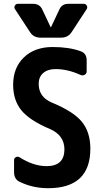

<svg xmlns="http://www.w3.org/2000/svg" viewBox="-20 -990 540 1020"><path d="M139.6 -819.3 59.6 -941.4Q53.7 -951.2 59.1 -960.4Q64.5 -969.7 75.2 -969.7H155.3Q191.4 -969.7 205.1 -938.5L249 -845.7Q249 -844.7 250 -844.7Q251 -844.7 251 -845.7L294.9 -938.5Q308.6 -970.7 344.7 -969.7H424.8Q435.5 -969.7 440.9 -960.4Q446.3 -951.2 440.4 -941.4L360.4 -819.3Q341.8 -790 304.7 -790H195.3Q158.2 -790 139.6 -819.3ZM254.9 -445.3Q371.1 -397.5 415.5 -342.3Q460 -287.1 460 -200.2Q460 9.8 235.4 9.8Q155.3 9.8 85.9 -23.4Q54.7 -37.1 54.7 -75.2V-139.6Q54.7 -150.4 64.9 -155.3Q75.2 -160.2 84 -154.3Q158.2 -107.4 227.5 -107.4Q321.3 -107.4 322.3 -195.3Q322.3 -271.5 245.1 -304.7Q136.7 -350.6 93.3 -404.3Q49.8 -458 49.8 -540Q49.8 -629.9 106.9 -685.1Q164.1 -740.2 259.8 -740.2Q347.7 -740.2 408.2 -717.8Q440.4 -707 440.4 -669.9V-610.4Q440.4 -598.6 429.7 -592.8Q418.9 -586.9 408.2 -591.8Q339.8 -623 275.4 -623Q233.4 -623 209.5 -602.1Q185.5 -581.1 185.5 -544.9Q185.5 -474.6 254.9 -445.3Z"/></svg>

Font: Rounded-L Mgen+ 1m bold
Style: Bold
Weight: 700
Designer: [Source Han Sans]
Ryoko NISHIZUKA  (kana & ideographs); Paul D. Hunt (Latin, Greek & Cyrillic); Wenlong ZHANG  (bopomofo
Version: Version 1.059.20150602